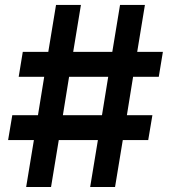

<svg xmlns="http://www.w3.org/2000/svg" viewBox="-20 -747 683 767"><path d="M12.4 -187.5 29.1 -286.9H131.7L156.6 -440.3H54.7L71 -539.8H172.9L203.8 -727.3H303.3L272.4 -539.8H428.6L459.5 -727.3H558.9L528.1 -539.8H630.7L614.3 -440.3H511.7L486.9 -286.9H588.8L572.1 -187.5H470.5L439.6 0H340.2L371.1 -187.5H214.8L183.9 0H84.5L115.4 -187.5ZM231.2 -286.9H387.4L412.3 -440.3H256Z"/></svg>

Font: Inter P Semi Bold
Style: Regular
Weight: 600
Designer: Rasmus Andersson
Foundry: rsms
Version: Version 3.018;git-588b23468